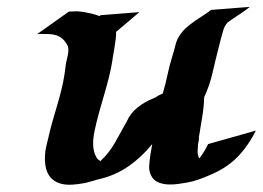

<svg xmlns="http://www.w3.org/2000/svg" viewBox="-20 -524 753 550"><path d="M695.8 -504.4Q684.1 -495.1 671.9 -486.8Q659.7 -478.5 647 -470.2Q645.5 -469.2 640.6 -465.6Q635.7 -461.9 631.8 -459.5L627.9 -454.6Q622.6 -447.3 619.6 -437.5Q615.7 -424.8 612.5 -411.9Q609.4 -398.9 606 -386.2Q596.7 -350.1 588.6 -314.7Q580.6 -279.3 564.9 -245.6Q564.5 -231 563 -216.6Q561.5 -202.1 559.1 -188L553.2 -151.9Q553.2 -150.9 553 -149.9Q552.7 -148.9 552.7 -147.9Q552.2 -146.5 552.2 -145.5Q551.3 -140.1 550.3 -134.5Q549.3 -128.9 548.6 -125.5Q547.9 -122.1 548.1 -123Q548.3 -124 550.3 -131.8V-128.9Q550.3 -127.9 550 -126.7Q549.8 -125.5 549.8 -124.5Q549.3 -121.1 548.8 -118.2Q548.3 -115.2 547.4 -111.8Q546.4 -100.6 546.1 -89.6Q545.9 -78.6 551.3 -70.3Q558.6 -80.1 564.7 -90.1Q570.8 -100.1 576.2 -111.3L712.9 -149.9Q690.4 -105 659.7 -73.7Q628.9 -42.5 582 -22.9Q566.4 -16.1 549.6 -10Q532.7 -3.9 515.6 -1Q504.9 1 490.7 2.9Q476.6 4.9 462.6 4.4Q448.7 3.9 436.3 -0.5Q423.8 -4.9 416 -15.6Q411.6 -22.5 409.2 -30.8Q406.7 -39.1 407.2 -46.9Q408.2 -63 410.6 -79.1Q413.1 -95.2 416 -111.3Q386.7 -74.7 348.6 -48.1Q310.5 -21.5 263.7 -10.7L256.3 -8.8Q250.5 -6.8 244.9 -5.4Q239.3 -3.9 233.4 -2.4Q229 -1 225.6 -0.2Q222.2 0.5 219 1Q215.8 1.5 212.2 2Q208.5 2.4 203.1 3.4Q186.5 5.9 170.9 4.9Q155.3 3.9 142.6 -2.2Q129.9 -8.3 121.3 -20.3Q112.8 -32.2 109.9 -51.3Q106.4 -77.6 112.3 -103.8Q118.2 -129.9 124.5 -154.8Q130.4 -177.2 137.2 -199.7Q144 -222.2 150.1 -244.4Q156.2 -266.6 160.9 -289.3Q165.5 -312 168 -335Q168.5 -341.8 170.4 -349.1Q172.4 -356.4 173.8 -363.5Q175.3 -370.6 175.8 -377.9Q176.3 -385.3 174.3 -392.1Q167 -406.2 158.4 -413.3Q149.9 -420.4 139.9 -423.3Q129.9 -426.3 118.2 -426.5Q106.4 -426.8 92.3 -426.8Q90.3 -426.3 86.4 -426.3L177.2 -490.7Q183.1 -490.7 188.5 -491.2Q192.9 -491.2 196.3 -491.5Q199.7 -491.7 200.2 -491.7Q210.4 -491.2 221.2 -489.3Q230.5 -487.8 241.9 -485.1Q253.4 -482.4 265.1 -478L268.1 -480.5L379.4 -489.3L312.5 -432.6Q313 -424.3 311.5 -412.8Q310.1 -401.4 308.3 -389.9Q306.6 -378.4 304.7 -368.4Q302.7 -358.4 302.2 -352.5Q298.3 -326.7 291.7 -301.3Q285.2 -275.9 277.8 -250.7Q270.5 -225.6 263.4 -200.2Q256.3 -174.8 251 -149.4Q249 -140.1 247.8 -130.1Q246.6 -120.1 246.8 -110.1Q247.1 -100.1 249.3 -90.6Q251.5 -81.1 256.8 -72.3Q258.8 -68.8 261.5 -66.7Q264.2 -64.5 267.6 -62.5Q292.5 -85.4 309.8 -116.2Q327.1 -147 343.3 -176.3Q353.5 -199.7 374 -216.1Q394.5 -232.4 418 -241.7L423.8 -244.1Q433.6 -251 446.3 -256.3Q454.1 -282.7 459.7 -309.3Q465.3 -335.9 473.6 -362.8Q479 -379.4 482.7 -395.3Q486.3 -411.1 496.6 -425.3Q504.4 -437 515.1 -446Q525.9 -455.1 537.6 -463.4Q549.3 -471.7 561.5 -479.2Q573.7 -486.8 584.5 -495.6Z"/></svg>

Font: Autopia Bold Italic
Style: Bold Italic
Weight: 700
Italic angle: -104°
Designer: Antoine Gelgon
Foundry: Antoine Gelgon
Version: V.1.0